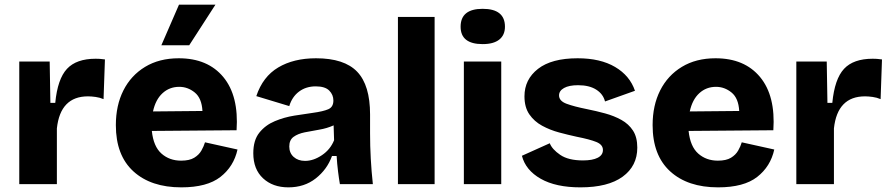

<svg xmlns="http://www.w3.org/2000/svg" viewBox="-20 -793 3834 827"><path d="M63 0V-528H194L197 -350H218Q228 -453 268.5 -496.5Q309 -540 392 -540Q400 -540 409.5 -539.5Q419 -539 432 -537L426 -366Q410 -373 391.5 -375.5Q373 -378 359 -378Q240 -378 225 -240V0Z M761 14Q630 14 554.5 -55Q479 -124 479 -254Q479 -339 511.5 -403.5Q544 -468 605 -505Q666 -542 750 -542Q875 -542 942 -461Q1009 -380 999 -232L634 -229Q641 -162 675.5 -131.5Q710 -101 760 -101Q796 -101 816.5 -113.5Q837 -126 847.5 -144.5Q858 -163 863 -180L1003 -149Q987 -76 929.5 -31Q872 14 761 14ZM752 -419Q710 -419 680 -391.5Q650 -364 639 -313L852 -315Q849 -370 819 -394.5Q789 -419 752 -419ZM795 -598H675L751 -773H908Z M1222 14Q1155 14 1113 -25Q1071 -64 1071 -133Q1071 -189 1097 -221.5Q1123 -254 1163.5 -271Q1204 -288 1248 -295Q1292 -302 1328 -307Q1372 -313 1394 -322.5Q1416 -332 1416 -360Q1416 -385 1398 -403Q1380 -421 1340 -421Q1298 -421 1268 -398.5Q1238 -376 1226 -336L1084 -379Q1112 -463 1178.5 -502.5Q1245 -542 1341 -542Q1463 -542 1518.5 -484Q1574 -426 1574 -300V-219Q1574 -110 1586 0H1444Q1440 -23 1436 -55Q1432 -87 1430 -121H1410Q1389 -63 1340 -24.5Q1291 14 1222 14ZM1294 -100Q1330 -100 1366.5 -124.5Q1403 -149 1419 -189L1417 -253Q1388 -240 1355 -234.5Q1322 -229 1292.5 -223Q1263 -217 1244.5 -203.5Q1226 -190 1226 -162Q1226 -134 1245 -117Q1264 -100 1294 -100Z M1694 0V-720H1852V0Z M1978 0V-528H2139V0ZM2059 -603Q1964 -603 1964 -678Q1964 -755 2059 -755Q2155 -755 2155 -678Q2155 -642 2130.5 -622.5Q2106 -603 2059 -603Z M2480 14Q2374 14 2309 -23Q2244 -60 2228 -122L2348 -176Q2358 -150 2393 -126Q2428 -102 2491 -102Q2532 -102 2554.5 -113.5Q2577 -125 2577 -147Q2577 -170 2548.5 -181.5Q2520 -193 2464 -204Q2427 -212 2388 -222.5Q2349 -233 2315 -251.5Q2281 -270 2260 -300.5Q2239 -331 2239 -378Q2239 -451 2297.5 -496.5Q2356 -542 2468 -542Q2566 -542 2629.5 -504.5Q2693 -467 2715 -402L2586 -356Q2578 -388 2548 -407Q2518 -426 2470 -426Q2431 -426 2409.5 -414Q2388 -402 2388 -382Q2388 -358 2420.5 -346Q2453 -334 2508 -323Q2548 -315 2586.5 -304.5Q2625 -294 2656.5 -276.5Q2688 -259 2706.5 -230.5Q2725 -202 2725 -157Q2725 -78 2662 -32Q2599 14 2480 14Z M3073 14Q2942 14 2866.5 -55Q2791 -124 2791 -254Q2791 -339 2823.5 -403.5Q2856 -468 2917 -505Q2978 -542 3062 -542Q3187 -542 3254 -461Q3321 -380 3311 -232L2946 -229Q2953 -162 2987.5 -131.5Q3022 -101 3072 -101Q3108 -101 3128.5 -113.5Q3149 -126 3159.5 -144.5Q3170 -163 3175 -180L3315 -149Q3299 -76 3241.5 -31Q3184 14 3073 14ZM3064 -419Q3022 -419 2992 -391.5Q2962 -364 2951 -313L3164 -315Q3161 -370 3131 -394.5Q3101 -419 3064 -419Z M3410 0V-528H3541L3544 -350H3565Q3575 -453 3615.5 -496.5Q3656 -540 3739 -540Q3747 -540 3756.5 -539.5Q3766 -539 3779 -537L3773 -366Q3757 -373 3738.5 -375.5Q3720 -378 3706 -378Q3587 -378 3572 -240V0Z"/></svg>

Font: Bricolage Grotesque 10pt ExtraBold
Style: Regular
Weight: 800
Designer: Mathieu Triay
Foundry: Atelier Triay
Version: Version 1.000; ttfautohint (v1.8.4.7-5d5b);gftools[0.9.32]